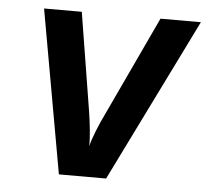

<svg xmlns="http://www.w3.org/2000/svg" viewBox="-44 -597 696 644"><g transform="rotate(5 303.5 -275.0)"><path d="M177 0H336L607 -550H471L314 -215C295 -176 277 -132 270 -103C271 -132 266 -176 260 -216L206 -550H79Z"/></g></svg>

Font: JetBrains Mono
Style: Bold Italic
Weight: 558
Italic angle: -9°
Monospace: yes
Designer: Philipp Nurullin, Konstantin Bulenkov
Foundry: JetBrains
Version: Version 2.305